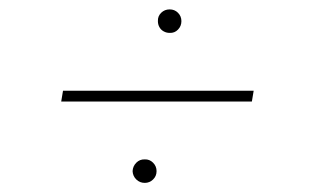

<svg xmlns="http://www.w3.org/2000/svg" viewBox="-20 -492 677 415"><path d="M528.3 -295.9 524.4 -272.5H112.3L116.2 -295.9ZM293 -96.7Q282.2 -96.7 274.7 -104Q267.1 -111.3 266.6 -122.1Q267.1 -132.8 274.7 -140.4Q282.2 -147.9 293 -147.5Q303.2 -147.9 310.8 -140.4Q318.4 -132.8 318.4 -122.1Q318.4 -111.3 310.8 -104Q303.2 -96.7 293 -96.7ZM346.7 -420.9Q339.8 -420.9 334 -424.1Q328.1 -427.2 324.7 -433.1Q321.3 -439 321.3 -446.3Q320.8 -457 328.4 -464.4Q335.9 -471.7 346.7 -471.7Q357.4 -471.7 364.7 -464.4Q372.1 -457 372.1 -446.3Q372.1 -435.5 364.7 -428Q357.4 -420.4 346.7 -420.9Z"/></svg>

Font: Inter Tight Thin
Style: Italic
Weight: 250
Italic angle: -9.39999°
Designer: Rasmus Andersson
Foundry: rsms
Version: Version 3.004